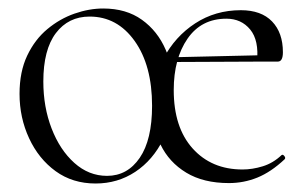

<svg xmlns="http://www.w3.org/2000/svg" viewBox="-20 -419 725 452"><path d="M205 13Q151 13 111 -16Q71 -45 48.5 -93.5Q26 -142 26 -198Q26 -250 44 -288Q62 -326 91.5 -350.5Q121 -375 155.5 -387Q190 -399 223 -399Q277 -399 314 -372.5Q351 -346 370 -302Q389 -258 389 -207Q389 -141 364.5 -91.5Q340 -42 298.5 -14.5Q257 13 205 13ZM232 -5Q280 -5 309 -47.5Q338 -90 338 -170Q338 -265 297 -322.5Q256 -380 191 -380Q141 -380 111.5 -341Q82 -302 82 -227Q82 -167 101.5 -116.5Q121 -66 155 -35.5Q189 -5 232 -5ZM519 12Q459 12 418.5 -12.5Q378 -37 358 -78.5Q338 -120 338 -170Q338 -230 365 -281.5Q392 -333 439.5 -364Q487 -395 547 -395Q595 -395 620.5 -368.5Q646 -342 646 -296Q646 -274 634 -274H585Q590 -324 569 -349.5Q548 -375 513 -375Q454 -375 421.5 -328Q389 -281 389 -207Q389 -119 433.5 -69.5Q478 -20 551 -20Q574 -20 598.5 -27.5Q623 -35 643 -54Q646 -56 649.5 -51.5Q653 -47 650 -44Q618 -14 586 -1Q554 12 519 12ZM379 -273 378 -284 596 -289V-274Z"/></svg>

Font: Cormorant Light Light
Style: Regular
Weight: 300
Version: Version 4.000